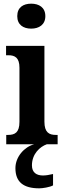

<svg xmlns="http://www.w3.org/2000/svg" viewBox="-20 -786 349 1046"><path d="M150 -630C192 -630 227 -651 227 -698C227 -746 192 -766 150 -766C107 -766 74 -746 74 -698C74 -651 107 -630 150 -630ZM14 0H166C113 14 64 68 64 130C64 206 108 240 194 240C212 240 251 234 269 224V162C248 167 230 170 214 170C179 170 154 154 154 115C154 52 198 13 235 0H294V-51H284C248 -51 222 -64 222 -123V-536H13V-485H26C61 -485 86 -472 86 -417V-122C86 -64 61 -51 24 -51H14Z"/></svg>

Font: Noto Serif Myanmar Condensed
Style: Bold
Weight: 700
Width: 3
Designer: Ben Mitchell and the Monotype Design Team
Foundry: Monotype Imaging Inc.
Version: Version 2.106